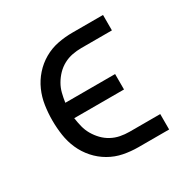

<svg xmlns="http://www.w3.org/2000/svg" viewBox="-124 -637 748 755"><g transform="rotate(-30 250.0 -260.0)"><path d="M436 0H297Q263 0 230 -6.5Q197 -13 167.5 -30Q138 -47 115.5 -72.5Q93 -98 79.5 -128.5Q66 -159 61 -192.5Q56 -226 56 -260Q56 -294 61 -327.5Q66 -361 79.5 -391.5Q93 -422 115.5 -447.5Q138 -473 167.5 -490Q197 -507 230 -513.5Q263 -520 297 -520H436V-450H297Q276 -450 255.5 -446Q235 -442 216.5 -432Q198 -422 183.5 -407Q169 -392 158.5 -374Q148 -356 143 -336Q138 -316 135 -295H361V-225H135Q138 -204 143 -184Q148 -164 158.5 -146Q169 -128 183.5 -113Q198 -98 216.5 -88Q235 -78 255.5 -74Q276 -70 297 -70H436Z"/></g></svg>

Font: Iosevka Fixed
Style: Regular
Weight: 400
Monospace: yes
Designer: Belleve Invis
Foundry: Belleve Invis
Version: Version 33.2.4